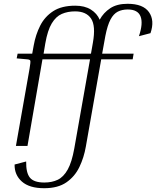

<svg xmlns="http://www.w3.org/2000/svg" viewBox="-20 -770 824 1013"><path d="M433 3Q423 61 399 111Q375 161 330.5 192Q286 223 213 223Q135 223 95.5 188Q56 153 57 98L118 82Q117 142 138 167.5Q159 193 214 193Q254 193 284.5 178.5Q315 164 337 125Q359 86 372 13L455 -457H204L125 0H64L136 -408Q142 -443 140 -449.5Q138 -456 123 -457L68 -462L73 -487H150L158 -531Q168 -587 192 -634.5Q216 -682 260.5 -711Q305 -740 377 -740Q427 -740 459.5 -719.5Q492 -699 506 -666Q526 -703 561.5 -726.5Q597 -750 653 -750Q735 -750 766 -706Q797 -662 774 -595L713 -579Q736 -647 721.5 -683.5Q707 -720 654 -720Q624 -720 601.5 -708.5Q579 -697 563 -667Q547 -637 536 -581L519 -487H685L680 -457H514ZM219 -541 210 -487H460L470 -544Q486 -634 460.5 -672Q435 -710 376 -710Q337 -710 306 -696.5Q275 -683 253 -646.5Q231 -610 219 -541Z"/></svg>

Font: Inria Serif Light
Style: Italic
Weight: 300
Italic angle: -10°
Designer: Black Foundry Team
Foundry: Black Foundry
Version: Version 1.000; ttfautohint (v1.8.3)